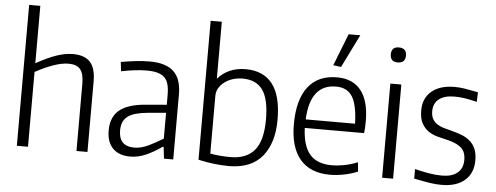

<svg xmlns="http://www.w3.org/2000/svg" viewBox="-52 -947 2836 1097"><g transform="rotate(5 1366.0 -398.5)"><path d="M74 -808H138V-479Q207 -517 256 -533.5Q305 -550 349 -550Q415 -550 447 -515.5Q479 -481 479 -405V0H416V-386Q416 -444 395 -468.5Q374 -493 329 -493Q290 -493 241.5 -476Q193 -459 138 -429V0H74Z M725 5Q659 5 624 -31Q589 -67 589 -133Q589 -210 637 -250Q685 -290 788 -298L907 -308V-363Q907 -399 900.5 -424Q894 -449 878.5 -464Q863 -479 838 -486Q813 -493 777 -493Q715 -493 630 -476L624 -529Q671 -537 711 -541.5Q751 -546 788 -546Q882 -546 926.5 -504Q971 -462 971 -374V0H918L910 -67H905Q860 -35 815 -15Q770 5 725 5ZM744 -48Q782 -48 825.5 -69Q869 -90 907 -114V-262L804 -253Q763 -249 734.5 -241Q706 -233 688 -219Q670 -205 662 -185Q654 -165 654 -138Q654 -48 744 -48Z M1295 10Q1254 10 1208.5 5Q1163 0 1115 -11V-808H1179V-481Q1207 -514 1247.5 -532Q1288 -550 1339 -550Q1440 -550 1492.5 -483Q1545 -416 1545 -277Q1545 -146 1483 -69Q1421 8 1295 10ZM1296 -42Q1387 -42 1433 -97Q1479 -152 1479 -273Q1479 -390 1441.5 -442.5Q1404 -495 1326 -495Q1298 -495 1271.5 -487Q1245 -479 1224.5 -464Q1204 -449 1191.5 -428.5Q1179 -408 1179 -383V-52Q1205 -47 1235.5 -44.5Q1266 -42 1296 -42Z M1835 -616 1907 -800H1974L1880 -610ZM1870 9Q1757 9 1698.5 -60Q1640 -129 1640 -260Q1640 -401 1697 -475Q1754 -549 1863 -549Q1954 -549 2001 -489Q2048 -429 2048 -313Q2048 -268 2044 -245H1704Q1708 -143 1749.5 -94.5Q1791 -46 1875 -46Q1910 -46 1947 -53Q1984 -60 2024 -76L2029 -23Q1994 -8 1951.5 0.5Q1909 9 1870 9ZM1862 -496Q1714 -496 1705 -294H1988Q1985 -402 1955.5 -449Q1926 -496 1862 -496Z M2200 -664Q2157 -664 2157 -707Q2157 -750 2200 -750Q2244 -750 2244 -707Q2244 -664 2200 -664ZM2169 -540H2232V0H2169Z M2512 11Q2496 11 2480 10Q2464 9 2445 6Q2426 3 2403 -1Q2380 -5 2352 -11V-66Q2394 -55 2433.5 -48.5Q2473 -42 2508 -42Q2566 -42 2597 -68Q2628 -94 2628 -142Q2628 -191 2599 -214Q2570 -237 2520 -248Q2492 -254 2463 -262Q2434 -270 2411 -286Q2388 -302 2373 -329.5Q2358 -357 2358 -403Q2358 -473 2405.5 -513Q2453 -553 2536 -553Q2551 -553 2564.5 -552Q2578 -551 2593.5 -548.5Q2609 -546 2627.5 -542.5Q2646 -539 2672 -534L2670 -479Q2625 -490 2596.5 -494Q2568 -498 2542 -498Q2483 -498 2452 -473.5Q2421 -449 2421 -404Q2421 -377 2430.5 -360Q2440 -343 2456 -332Q2472 -321 2493.5 -314.5Q2515 -308 2540 -302Q2573 -294 2600.5 -283Q2628 -272 2648.5 -254Q2669 -236 2680 -210Q2691 -184 2691 -145Q2691 -72 2643.5 -30.5Q2596 11 2512 11Z"/></g></svg>

Font: Encode Sans Narrow
Style: Light
Weight: 300
Designer: Pablo Impallari, Andres Torresi
Foundry: Pablo Impallari, Andres Torresi
Version: Version 1.000; ttfautohint (v1.00) -l 8 -r 50 -G 200 -x 14 -